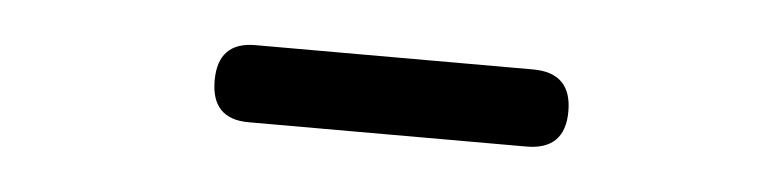

<svg xmlns="http://www.w3.org/2000/svg" viewBox="-23 -783 652 160"><g transform="rotate(5 302.5 -703.0)"><path d="M418.9 -670.9H186.5Q155.3 -670.9 155.3 -703.1Q155.3 -735.4 186.5 -735.4H418.9Q451.2 -735.4 451.2 -703.1Q451.2 -670.9 418.9 -670.9Z"/></g></svg>

Font: GenSenMaruGothic TW TTF Regular
Style: Regular
Weight: 400
Version: Version 1.301